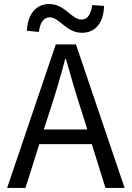

<svg xmlns="http://www.w3.org/2000/svg" viewBox="-20 -923 647 943"><path d="M491 -894 433 -898C426 -851 409 -827 381 -827C330 -827 301 -903 221 -903C156 -903 116 -853 112 -772L171 -766C176 -812 196 -838 223 -838C274 -838 303 -762 383 -762C448 -762 489 -810 491 -894ZM173 -215H431L498 0H592L353 -705H254L15 0H105ZM375 -394 409 -287H195L230 -394C256 -475 278 -548 300 -633H304C327 -551 349 -475 375 -394Z"/></svg>

Font: Spoqa Han Sans Neo
Style: Regular
Weight: 400
Designer: [Spoqa Han Sans Neo] Dong-huui Kim ___ Younghwa Kang ___ Yujin Lee ___ [Noto Sans] Ryoko NISHIZUKA ____ (kana & ideograp
Foundry: Spoqa (http://www.spoqa-han-sans.com)
Version: Version 1.100;hotconv 1.0.109;makeotfexe 2.5.65596